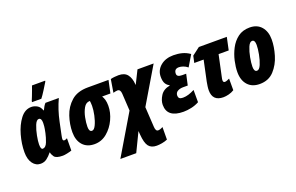

<svg xmlns="http://www.w3.org/2000/svg" viewBox="-114 -1234 2999 1943"><g transform="rotate(-20 1385.5 -262.5)"><path d="M131 10Q169 10 198 -12Q227 -34 252 -66H256Q257 -47 276.5 -18.5Q296 10 369 10Q385 10 414.5 4Q444 -2 466 -10L467 -142Q448 -131 436 -131Q420 -131 420 -150Q420 -162 426 -190L454 -324Q479 -445 529 -553H385Q364 -531 344 -487H341Q327 -529 296.5 -546Q266 -563 235 -563Q166 -563 116.5 -498Q67 -433 40.5 -338.5Q14 -244 14 -155Q14 -79 46.5 -34.5Q79 10 131 10ZM200 -126Q180 -126 180 -180Q180 -213 191 -271Q202 -329 221 -376Q240 -423 265 -423Q294 -423 294 -371Q294 -357 292 -334.5Q290 -312 280 -265Q271 -222 252.5 -174Q234 -126 200 -126ZM259 -606H360Q382 -634 410 -679Q438 -724 457 -755L459 -765H317Q313 -752 302 -722.5Q291 -693 279.5 -663Q268 -633 262 -620Z M711 10Q787 10 846 -39.5Q905 -89 939 -162.5Q973 -236 973 -308Q973 -347 965.5 -372.5Q958 -398 946 -417H1035L1064 -553H841Q728 -553 662 -494.5Q596 -436 567.5 -350Q539 -264 539 -180Q539 -92 584.5 -41Q630 10 711 10ZM732 -126Q701 -126 701 -179Q701 -222 712 -277.5Q723 -333 747 -375Q771 -417 811 -417H814Q815 -408 816.5 -396Q818 -384 818 -364Q818 -320 806 -264Q794 -208 774.5 -167Q755 -126 732 -126Z M903 240H1074L1172 37L1175 76Q1182 168 1210 204Q1238 240 1296 240Q1322 240 1353.5 234.5Q1385 229 1413 217L1414 82Q1384 99 1362 99Q1336 99 1333 51L1320 -166L1550 -553H1376L1305 -410L1304 -420Q1299 -487 1269 -525Q1239 -563 1175 -563Q1156 -563 1130.5 -560.5Q1105 -558 1089 -553L1066 -413Q1077 -416 1089 -419Q1101 -422 1112 -422Q1144 -422 1147 -375L1158 -189Z M1669 10Q1708 10 1753 0.5Q1798 -9 1838 -31V-163Q1768 -126 1715 -126Q1684 -126 1673.5 -136.5Q1663 -147 1663 -164Q1663 -196 1688 -210.5Q1713 -225 1747 -225H1798L1824 -343H1780Q1725 -343 1725 -378Q1725 -430 1776 -430Q1796 -430 1821 -421.5Q1846 -413 1869 -394L1940 -513Q1900 -541 1857 -552Q1814 -563 1765 -563Q1679 -563 1625 -517Q1571 -471 1571 -401Q1571 -353 1586.5 -327.5Q1602 -302 1626 -292V-287Q1556 -274 1524.5 -224Q1493 -174 1493 -127Q1493 10 1669 10Z M2098 10Q2124 10 2156 2Q2188 -6 2215 -23V-148Q2204 -142 2189 -136.5Q2174 -131 2165 -131Q2146 -131 2146 -154Q2146 -162 2147 -168Q2148 -174 2149 -178L2200 -417H2309L2338 -553H2037L1954 -490L1938 -417H2039L1992 -196Q1988 -174 1984.5 -150.5Q1981 -127 1981 -107Q1981 10 2098 10Z M2490 10Q2586 10 2644.5 -53.5Q2703 -117 2729.5 -206.5Q2756 -296 2756 -373Q2756 -459 2711 -511Q2666 -563 2586 -563Q2511 -563 2459.5 -524.5Q2408 -486 2376.5 -425.5Q2345 -365 2330.5 -299.5Q2316 -234 2316 -180Q2316 -92 2362 -41Q2408 10 2490 10ZM2509 -126Q2478 -126 2478 -179Q2478 -220 2489 -278.5Q2500 -337 2519 -382Q2538 -427 2564 -427Q2594 -427 2594 -373Q2594 -333 2583 -274.5Q2572 -216 2553 -171Q2534 -126 2509 -126Z"/></g></svg>

Font: Noto Sans Display Condensed Black
Style: Italic
Weight: 900
Width: 3
Italic angle: -192°
Designer: Monotype Design Team
Foundry: Monotype Imaging Inc.
Version: Version 1.900